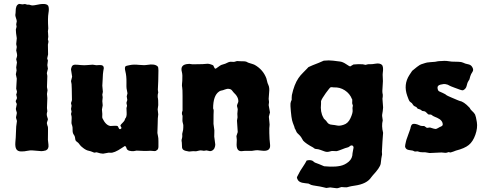

<svg xmlns="http://www.w3.org/2000/svg" viewBox="-20 -793 2569 1006"><path d="M62 -732.9Q62 -765.1 77.1 -771Q77.1 -773.9 87.9 -771.5Q98.6 -769 104.5 -771Q109.9 -772.9 114.7 -771Q120.1 -769 122.1 -768.6Q124 -768.1 128.4 -768.6Q132.8 -769 137.7 -767.1Q142.6 -765.1 149.4 -764.6Q156.2 -764.2 174.8 -768.1Q192.9 -772 200.2 -772Q226.1 -773.9 232.9 -762.2Q238.3 -748.5 233.9 -724.1Q229.5 -699.7 232.9 -644L231 -628.9L231.9 -617.7Q232.9 -606 232.9 -600.1L231 -586.9Q231 -585 232.9 -580.1Q234.9 -575.2 232.9 -568.4Q231 -561 231 -559.1L231.9 -507.8L228 -490.2Q226.1 -486.3 231 -476.1L228 -452.1L231 -433.1L226.1 -413.1Q224.6 -409.2 226.6 -403.3Q228 -397.9 228 -395L226.1 -336.9L229 -320.3L226.1 -300.8L228 -278.8L226.1 -227.1L228 -210Q224.1 -197.8 225.1 -190.4Q226.1 -183.6 231 -168.9Q231 -165 228 -157.7Q225.1 -150.4 225.6 -146.5Q226.1 -142.6 228 -136.7Q230 -130.9 231 -127.9Q231.9 -125 231.4 -94.2Q231 -63.5 231 -60.5Q231 -57.6 233.9 -35.2Q236.8 -12.2 220.2 -4.9Q205.1 -1 197.3 -1L149.9 -4.9Q141.1 -6.3 124 -2.9Q107.4 1 89.8 0.5Q72.3 0 65.4 -11.7Q58.6 -23.4 60.5 -47.9Q63 -73.2 63.5 -97.2Q64 -121.1 64.9 -129.9L68.8 -159.2L64 -175.8Q64 -180.7 66.4 -190.4Q68.8 -200.2 67.9 -204.1Q66.9 -208 64.9 -213.4Q63 -218.8 63 -222.2L67.9 -247.1Q67.9 -250 64.9 -254.9Q60.5 -262.2 64.5 -268.6Q68.8 -274.9 68.8 -280.8L64.9 -297.9Q68.8 -305.7 68.8 -314L64.9 -328.1L67.9 -380.9L63 -403.8L66.9 -423.8L64.9 -439.9L68.8 -465.8L64.9 -482.9Q69.8 -497.6 69.8 -503.4Q69.8 -509.3 64.9 -528.8L67.9 -546.9L64.9 -562L67.9 -592.8Q63 -622.1 63 -638.2L66.9 -652.8L64.9 -666L67.9 -681.2Q67.9 -687 63.5 -699.2Q59.1 -711.4 60.5 -717.8Q62 -724.1 62 -732.9Z M809.1 -193.8Q806.2 -176.3 806.2 -144L804.7 -96.2L808.1 -78.1Q810.1 -71.3 810.1 -52.7V-24.9Q810.1 -9.3 799.8 -4.9Q796.9 0 781.7 -2Q766.6 -3.9 755.9 -2.4Q745.1 -1 695.8 -3.9L679.7 -1Q671.9 0 658.7 -2.9Q645.5 -5.9 642.6 -17.1Q639.6 -27.8 633.8 -27.8Q632.8 -27.3 618.2 -17.6Q577.6 9.8 557.6 7.3Q553.2 6.8 549.8 6.8L520 12.2Q507.8 12.2 485.8 4.9L475.1 6.8Q472.7 6.8 463.9 2.9Q455.1 -1 445.3 -2.9Q431.6 -5.4 416.5 -17.1Q401.4 -28.3 397.5 -35.2Q393.1 -42 391.1 -43.5Q388.7 -44.9 387.7 -46.4Q386.7 -47.9 380.9 -51.8Q375 -55.7 374 -65.9Q373 -79.6 366.2 -87.9Q359.9 -96.7 360.4 -112.3Q360.8 -127.9 358.4 -133.8Q356 -140.1 355 -144.5Q354 -148.9 355 -163.1Q356 -177.2 355 -183.1L352.1 -195.8L355 -208L352.1 -222.2L355 -238.8L352.1 -252Q352.1 -254.9 355 -261.7Q357.9 -268.6 356.9 -272L356 -326.7Q356 -341.3 355 -352.1L352.1 -368.2L357.9 -391.1L352.1 -428.7Q352.1 -435.1 356.9 -445.8Q362.3 -454.1 374 -454.1Q385.7 -454.1 403.3 -452.1Q420.9 -450.2 438.5 -452.1Q456.1 -454.1 465.8 -454.1L484.9 -451.2L499 -452.1H505.9Q523.9 -452.1 523.9 -436L521 -418.9Q519 -409.2 518.1 -379.9L516.1 -344.2L519 -312L516.1 -296.9L518.1 -283.2L516.1 -263.2L518.1 -241.2L514.2 -219.2L516.1 -195.8Q515.1 -176.8 516.1 -174.8Q534.2 -135.7 559.1 -132.8Q563 -132.8 577.1 -133.8Q591.3 -134.8 594.7 -132.8Q597.7 -132.8 601.6 -123Q605.5 -113.3 611.8 -117.2Q617.7 -121.1 616.7 -123.5Q615.7 -126 612.8 -130.4Q609.9 -134.8 611.8 -137.7Q613.3 -140.6 624 -151.4Q634.8 -162.1 634.8 -169.9Q645 -180.2 643.6 -202.1Q642.1 -224.1 642.6 -227.1Q643.1 -230 644.5 -233.9Q646 -238.3 645.5 -240.2Q645 -242.2 643.6 -247.6Q642.1 -252.9 643.1 -256.8L647 -269L644 -288.1L647.9 -304.2L643.1 -330.1Q642.1 -335.9 642.6 -361.8Q643.1 -394.5 637.2 -418Q630.9 -441.4 639.2 -446.8Q641.6 -448.2 661.1 -452.1Q680.7 -456.1 708 -453.1Q735.4 -450.2 752 -453.1Q791 -460 806.2 -444.8Q810.1 -440.9 810.1 -423.8L809.1 -368.2L807.1 -323.2L809.1 -308.1Q806.2 -299.3 806.2 -290Q806.2 -280.8 807.6 -277.3Q809.1 -273.9 809.1 -242.2L806.2 -220.2Z M1103.5 -16.1Q1095.7 -2 1080.6 -1L1062 -4.9L1048.3 -2.9Q1044.4 -2.9 1038.1 -4.4Q1029.3 -6.3 1018.6 -2.9Q1007.8 0.5 1001.5 -0.5Q994.6 -1 992.7 -1L970.7 1Q948.7 -2 940.9 -7.8Q933.1 -13.7 933.6 -25.9L932.6 -46.9Q932.6 -48.8 931.6 -52.7Q930.7 -56.6 931.2 -59.6Q931.6 -62 933.6 -68.8Q935.5 -75.2 935.1 -82Q934.6 -88.9 934.6 -91.3L939.5 -112.8Q940.4 -114.7 940.4 -125.5V-138.2L936.5 -154.8Q935.5 -158.7 936 -169.9Q936.5 -181.2 936.5 -186Q929.7 -199.7 936.5 -212.9V-290Q936.5 -327.1 934.6 -335Q932.6 -342.8 933.6 -352.5Q934.6 -361.3 935.1 -370.1Q937 -400.9 933.1 -415Q921.4 -456.1 967.8 -458Q970.7 -459 978 -457.5Q985.4 -456.1 988.8 -456.1L1041.5 -457L1067.9 -459Q1074.2 -459 1085 -455.6Q1095.7 -452.1 1097.7 -449.7Q1099.6 -447.3 1102.1 -440.4Q1104.5 -433.6 1109.4 -433.1Q1110.4 -432.6 1122.1 -441.4Q1133.8 -450.2 1139.2 -452.6Q1144.5 -455.1 1151.4 -456.5Q1159.2 -458 1171.4 -464.4Q1183.6 -470.7 1194.8 -469.2Q1205.6 -468.3 1208.5 -469.2L1221.7 -473.1L1239.7 -472.2Q1266.6 -472.2 1269.5 -470.2Q1272.5 -468.8 1274.4 -467.8Q1276.4 -466.8 1278.3 -465.8Q1280.3 -464.8 1282.7 -463.9L1295.4 -460Q1308.6 -456.1 1314.5 -453.1Q1358.4 -428.2 1375.5 -382.8Q1377.4 -377.9 1379.4 -367.7Q1381.3 -357.4 1386.2 -347.7Q1393.1 -333 1390.1 -308.1Q1387.7 -283.2 1387.7 -274.9L1389.6 -258.3L1387.7 -242.2L1394.5 -204.1L1388.7 -181.2Q1388.7 -179.2 1391.1 -157.7Q1393.6 -136.7 1392.1 -132.8Q1390.6 -128.9 1391.1 -95.7Q1391.6 -62.5 1395 -36.1Q1399.9 3.4 1349.6 -3.9Q1327.6 -7.3 1315.4 -4.9Q1303.2 -2.9 1298.8 -2.4Q1294.4 -2 1276.9 -2.4Q1259.3 -2.9 1251.5 -1.5Q1220.2 3.9 1219.7 -34.7L1220.7 -61L1218.8 -80.1L1225.6 -101.1L1221.7 -161.1L1224.6 -178.2L1223.6 -196.8L1225.6 -221.2L1221.7 -237.8Q1221.7 -242.2 1224.6 -249Q1227.5 -255.9 1228.5 -258.8Q1231.4 -283.7 1203.6 -309.1Q1200.7 -312 1195.8 -318.8Q1190.9 -325.7 1180.7 -327.1Q1170.4 -329.1 1158.7 -324.2Q1147 -319.3 1139.2 -318.4Q1131.8 -316.9 1127.4 -313Q1096.7 -292 1096.7 -225.1Q1100.6 -216.8 1099.6 -210.9Q1098.6 -205.1 1098.6 -144L1102.5 -115.2Q1103.5 -114.3 1103 -97.7Q1102.5 -81.1 1102.5 -77.1Q1102.5 -73.2 1105 -58.6Q1107.4 -43.9 1107.9 -36.1Q1108.4 -28.3 1103.5 -16.1Z M1985.4 -162.1Q1978 -133.8 1987.3 -97.2L1983.9 -50.8L1981 2L1981.9 16.1L1978 37.1Q1977.1 41 1976.6 49.3Q1976.1 57.6 1974.6 65.4Q1970.7 85.9 1933.1 126Q1929.7 129.4 1925.3 135.7Q1902.3 170.9 1838.4 179.7Q1818.4 182.6 1809.6 185.1Q1800.8 188 1794.9 188.5Q1790 189 1781.7 188Q1773.4 187 1769 187L1750 192.9Q1743.2 193.8 1728.5 191.4Q1713.9 189 1710 189L1689.9 191.9Q1684.1 190.9 1671.4 187.5Q1658.2 184.1 1637.7 181.2Q1617.2 178.2 1610.4 175.8L1596.2 168.9Q1591.3 168 1579.6 167Q1543.5 164.1 1538.1 144Q1532.7 138.7 1539.6 127.9Q1545.9 117.2 1548.8 110.4Q1551.8 103.5 1566.4 82Q1581.1 60.1 1586.9 47.9Q1613.3 41.5 1625.5 55.7Q1628.9 59.1 1637.2 61.5Q1645.5 64 1678.2 78.1Q1683.1 79.1 1710.4 80.1Q1738.3 81.1 1762.7 76.2Q1787.1 71.3 1807.1 54.2Q1827.1 37.1 1827.1 9.8Q1827.1 6.8 1829.6 -3.9Q1832 -14.6 1832.5 -19.5Q1833 -24.9 1828.1 -29.8Q1822.3 -31.2 1820.3 -31.2Q1818.4 -31.2 1813.5 -27.3Q1808.6 -23.4 1805.7 -22Q1803.2 -21 1797.9 -19.5Q1792 -18.6 1772.5 -10.7Q1752.9 -2.9 1744.1 -1L1719.2 -2Q1716.3 -2 1704.6 1.5Q1692.9 4.9 1679.7 0Q1666 -4.9 1659.7 -7.3Q1646.5 -12.2 1637.7 -12.2Q1628.9 -12.2 1621.1 -20Q1583 -40 1568.4 -56.2Q1558.1 -76.7 1546.9 -86.9Q1536.1 -96.7 1534.2 -100.6Q1532.2 -104.5 1529.3 -111.3Q1526.4 -118.2 1523.9 -121.1Q1523.9 -126 1519 -137.2Q1514.2 -148.4 1510.3 -163.1Q1506.8 -177.7 1503.9 -210Q1501 -242.2 1502 -250.5Q1502.9 -259.3 1508.3 -270V-281.7Q1508.3 -290 1509.3 -294.9Q1521.5 -351.1 1543.9 -383.8Q1553.7 -398.4 1568.8 -413.1Q1584 -427.7 1588.9 -433.6Q1593.8 -439.5 1596.2 -441.4Q1599.1 -443.4 1618.2 -451.2Q1637.2 -459 1641.6 -460.4Q1646 -461.9 1650.4 -463.9Q1654.8 -465.8 1665 -470.2Q1675.3 -474.6 1676.3 -475.1Q1704.1 -478 1725.1 -475.1Q1746.1 -472.2 1760.7 -470.7Q1775.4 -469.2 1793.5 -457Q1811 -445.3 1814.5 -444.8L1832 -455.1Q1859.9 -458 1881.3 -456.1L1895 -453.1L1907.2 -456.1Q1910.2 -457 1919.4 -456.5Q1928.7 -456.1 1949.2 -459.5Q1969.7 -462.9 1980.5 -453.6Q1990.7 -444.3 1985.4 -409.2Q1984.4 -402.3 1985.4 -390.6Q1986.3 -378.9 1986.3 -368.2Q1986.3 -357.4 1984.4 -334.5Q1982.4 -312 1983.9 -306.2Q1986.8 -296.9 1985.4 -286.1L1983.9 -275.9L1987.3 -230Q1987.3 -224.1 1985.4 -210.9Q1983.4 -197.8 1982.4 -192.4Q1981.4 -186.5 1983.4 -176.8Q1984.9 -167 1985.4 -162.1ZM1662.1 -263.2Q1662.1 -256.3 1662.1 -249Q1657.2 -206.1 1674.3 -176.8Q1675.3 -171.9 1682.6 -166Q1689.5 -160.2 1692.9 -154.3Q1696.3 -148.9 1702.1 -144.5Q1708 -140.1 1720.7 -139.2Q1732.9 -138.2 1746.6 -135.3Q1760.3 -132.3 1780.3 -139.2Q1803.7 -146 1816.4 -173.8Q1829.1 -201.7 1827.6 -215.3Q1826.2 -229 1827.6 -232.9Q1829.1 -236.8 1829.1 -238.8L1825.2 -252Q1825.2 -253.9 1825.7 -263.7Q1826.2 -273.4 1824.2 -273.9Q1813 -302.7 1786.6 -319.8Q1760.3 -336.9 1729 -335Q1727.5 -335 1721.7 -335.9Q1715.8 -336.9 1711.9 -335.4Q1708 -334 1687 -305.2Q1666 -275.9 1662.1 -263.2Z M2194.8 4.9Q2185.1 4.9 2181.6 3.9L2167.5 0L2153.8 1L2142.6 -3.9Q2139.6 -4.9 2124 -6.8Q2108.4 -8.8 2104 -20Q2101.1 -24.4 2103.5 -35.2Q2106 -45.9 2106.9 -50.8Q2107.9 -55.7 2109.4 -60.5Q2110.8 -65.4 2112.3 -68.8Q2113.8 -73.2 2115.7 -78.1Q2117.7 -83 2119.1 -87.9Q2120.6 -92.8 2126 -106.9Q2131.3 -121.1 2131.8 -126.5Q2132.8 -131.8 2133.8 -133.3Q2134.8 -134.8 2136.2 -137.7Q2144.5 -152.3 2184.6 -133.8Q2187.5 -132.8 2193.4 -132.8H2202.6L2216.8 -123L2232.9 -125Q2256.3 -117.2 2261.7 -117.2Q2267.1 -117.2 2274.9 -122.1Q2282.7 -127 2284.2 -127.4Q2299.8 -132.8 2299.8 -140.1Q2299.8 -162.6 2270.5 -175.8Q2266.6 -177.7 2258.8 -180.7Q2247.1 -185.5 2243.2 -189.5Q2239.7 -192.9 2235.4 -192.9H2230L2223.6 -193.8Q2220.7 -195.8 2214.8 -202.6Q2209 -209.5 2201.2 -210.4Q2193.8 -210.9 2191.9 -211.9Q2189.9 -212.9 2187 -215.8Q2183.6 -219.2 2175.8 -221.2Q2168.5 -222.7 2166.5 -225.6Q2165 -229 2163.1 -230.5Q2159.7 -233.4 2153.3 -235.8Q2147 -238.3 2143.6 -244.6Q2139.6 -251 2138.2 -252.4Q2136.7 -253.9 2132.3 -256.8Q2127.9 -259.8 2125 -263.7Q2122.1 -267.6 2113.8 -291Q2092.8 -350.1 2125 -399.9Q2138.2 -419.9 2139.6 -421.9Q2169.9 -447.3 2178.7 -452.1Q2187.5 -457 2194.3 -458.5Q2201.2 -460 2208 -462.9Q2214.4 -465.8 2234.9 -467.3Q2254.9 -468.8 2259.8 -469.2Q2264.6 -470.2 2272.5 -471.7Q2280.3 -473.1 2291.5 -473.1Q2302.7 -473.1 2308.1 -474.1Q2313.5 -475.1 2346.7 -470.2L2383.3 -469.2Q2397.9 -468.8 2406.2 -464.8Q2417.5 -459 2431.6 -456.5Q2445.8 -454.1 2452.6 -444.3Q2463.9 -428.2 2455.6 -416.5Q2447.3 -404.8 2443.8 -392.6Q2440.9 -379.9 2439.5 -376.5Q2438 -373 2434.6 -369.1Q2428.7 -360.8 2425.3 -344.2Q2421.9 -327.1 2405.8 -319.8Q2400.4 -319.3 2389.6 -323.2Q2378.9 -327.1 2358.9 -334.5Q2338.9 -341.8 2333.5 -345.2Q2328.6 -348.1 2326.2 -349.1Q2323.2 -350.1 2314.5 -352.1Q2305.7 -354 2288.1 -349.6Q2270.5 -345.2 2272.5 -331.1Q2274.4 -316.9 2281.7 -314Q2289.6 -311 2299.3 -306.2L2312 -299.8Q2313 -298.8 2314.9 -297.9Q2316.9 -296.9 2319.3 -294.4Q2321.8 -292 2346.2 -281.7Q2370.1 -272 2377 -268.6Q2383.8 -265.1 2387.2 -264.6Q2409.7 -261.2 2439 -230Q2442.4 -226.6 2443.4 -223.6Q2444.8 -220.2 2446.8 -218.3L2454.1 -210.9Q2464.4 -201.7 2469.2 -192.9Q2473.6 -183.6 2478.5 -153.3Q2483.4 -123 2470.7 -86.9Q2458 -50.8 2436 -33.2Q2414.6 -15.6 2368.7 -3.9Q2365.7 -2.9 2356 1Q2346.2 4.9 2340.8 5.9L2329.6 3.9Q2321.8 7.8 2314 7.8L2293 5.9Q2231.9 8.8 2231 8.8L2208 4.9Z"/></svg>

Font: AntiqueNobleBold
Style: Bold
Weight: 700
Version: Version 001.000